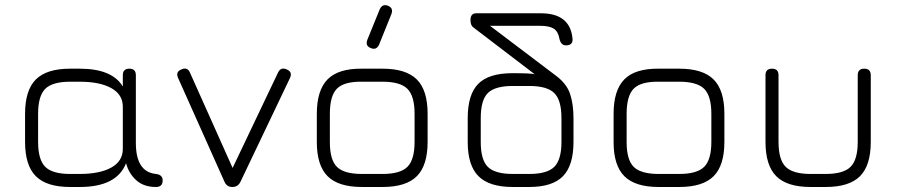

<svg xmlns="http://www.w3.org/2000/svg" viewBox="-20 -746 3578 766"><path d="M80 -180V-292Q80 -386 123 -429Q166 -472 260 -472H298Q427 -472 470 -401V-446Q470 -472 496 -472Q522 -472 522 -446V-176Q522 -60 602 -52Q629 -49 629 -26Q629 0 602 0Q553 0 523 -27.5Q493 -55 483 -95Q446 0 298 0H260Q166 0 123 -43Q80 -86 80 -180ZM132 -180Q132 -109 160.5 -80.5Q189 -52 260 -52H298Q378 -52 424 -77.5Q470 -103 470 -152V-320Q470 -369 424 -394.5Q378 -420 298 -420H260Q189 -420 160.5 -391.5Q132 -363 132 -292Z M939 -20Q929 0 907 0Q885 0 876 -20L690 -436Q680 -460 704 -469Q728 -480 738 -456L908 -76L1089 -456Q1100 -480 1124 -469Q1148 -459 1137 -435Z M1460 -554Q1437 -562 1445 -586L1495 -709Q1506 -732 1528 -723Q1550 -714 1542 -691L1492 -567Q1481 -545 1460 -554ZM1424 0Q1330 0 1287 -43Q1244 -86 1244 -179V-292Q1244 -386 1287 -429.5Q1330 -473 1424 -472H1506Q1600 -472 1643 -429Q1686 -386 1686 -292V-180Q1686 -86 1643 -43Q1600 0 1506 0ZM1296 -179Q1296 -108 1324.5 -80Q1353 -52 1424 -52H1506Q1577 -52 1605.5 -80.5Q1634 -109 1634 -180V-292Q1634 -363 1605.5 -391.5Q1577 -420 1506 -420H1424Q1353 -421 1324.5 -392.5Q1296 -364 1296 -292Z M2026 0Q1932 0 1889 -43Q1846 -86 1846 -179V-275Q1846 -369 1888 -411.5Q1930 -454 2024 -454Q2097 -454 2113 -450L1868 -637Q1857 -645 1857 -666Q1857 -693 1880 -693H2138Q2254 -693 2264 -593Q2267 -565 2238 -565Q2218 -565 2212 -591Q2207 -620 2189.5 -631.5Q2172 -643 2135 -643H1935L2198 -444Q2241 -412 2254.5 -371Q2268 -330 2268 -275V-180Q2268 -86 2226 -43Q2184 0 2091 0ZM2026 -52H2092Q2163 -52 2191.5 -80.5Q2220 -109 2220 -180V-275Q2220 -346 2191.5 -374.5Q2163 -403 2092 -403H2026Q1955 -403 1926.5 -375Q1898 -347 1898 -275V-179Q1898 -108 1926.5 -80Q1955 -52 2026 -52Z M2608 0Q2514 0 2471 -43Q2428 -86 2428 -179V-292Q2428 -386 2471 -429.5Q2514 -473 2608 -472H2690Q2784 -472 2827 -429Q2870 -386 2870 -292V-180Q2870 -86 2827 -43Q2784 0 2690 0ZM2480 -179Q2480 -108 2508.5 -80Q2537 -52 2608 -52H2690Q2761 -52 2789.5 -80.5Q2818 -109 2818 -180V-292Q2818 -363 2789.5 -391.5Q2761 -420 2690 -420H2608Q2537 -421 2508.5 -392.5Q2480 -364 2480 -292Z M3034 -180V-446Q3034 -472 3060 -472Q3086 -472 3086 -446V-180Q3086 -109 3114.5 -80.5Q3143 -52 3214 -52H3274Q3345 -52 3373.5 -80.5Q3402 -109 3402 -180V-446Q3402 -472 3428 -472Q3454 -472 3454 -446V-180Q3454 -86 3411 -43Q3368 0 3274 0H3214Q3120 0 3077 -43Q3034 -86 3034 -180Z"/></svg>

Font: Jura
Style: Regular
Weight: 400
Designer: Daniel Johnson, Alexei Vanyashin
Foundry: Daniel Johnson
Version: Version 5.103